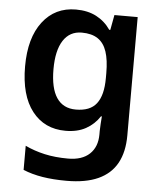

<svg xmlns="http://www.w3.org/2000/svg" viewBox="-55 -600 736 888"><g transform="rotate(5 313.0 -156.5)"><path d="M262 -553Q317 -553 357 -532Q397 -511 423 -473H428L441 -543H549V6Q549 83 520.5 135Q492 187 434 213.5Q376 240 287 240Q225 240 175.5 232Q126 224 85 207V95Q127 115 176 126Q225 137 285 137Q350 137 385 104Q420 71 420 13V-3Q420 -16 421.5 -36.5Q423 -57 424 -71H420Q395 -33 356 -11.5Q317 10 262 10Q164 10 107 -63Q50 -136 50 -271Q50 -403 107.5 -478Q165 -553 262 -553ZM298 -449Q242 -449 212 -402.5Q182 -356 182 -269Q182 -181 212 -136.5Q242 -92 301 -92Q334 -92 358 -101.5Q382 -111 397 -130.5Q412 -150 419.5 -179.5Q427 -209 427 -250V-272Q427 -333 414 -372Q401 -411 372.5 -430Q344 -449 298 -449Z"/></g></svg>

Font: Noto Sans Syriac Eastern SemiBold
Style: Regular
Weight: 600
Designer: Patrick Giasson and the Monotype Design Team
Foundry: Monotype Imaging Inc.
Version: Version 3.001